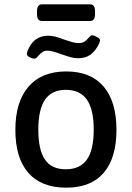

<svg xmlns="http://www.w3.org/2000/svg" viewBox="-20 -860 609 887"><path d="M51 -260Q51 -390 112 -460Q173 -530 286 -530Q399 -530 458.5 -460.5Q518 -391 518 -260Q518 -130 459 -61.5Q400 7 286 7Q171 7 111 -61.5Q51 -130 51 -260ZM413 -261Q413 -354 381.5 -399.5Q350 -445 284 -445Q219 -445 188 -399.5Q157 -354 157 -261Q157 -168 187.5 -123Q218 -78 284 -78Q350 -78 381.5 -123Q413 -168 413 -261ZM104 -611Q104 -619 108 -626Q135 -695 203 -695Q220 -695 237 -690.5Q254 -686 277 -677Q294 -671 311.5 -666Q329 -661 343 -661Q360 -661 370 -667.5Q380 -674 389 -685Q391 -687 395.5 -692Q400 -697 406 -697Q414 -697 428 -689Q442 -681 442 -674Q442 -667 437 -657Q421 -624 398 -607.5Q375 -591 341 -591Q324 -591 307.5 -595.5Q291 -600 262 -610Q218 -626 201 -626Q186 -626 177 -620Q168 -614 157 -602Q153 -597 148.5 -593Q144 -589 139 -589Q130 -589 117 -595.5Q104 -602 104 -611ZM151 -796V-807Q151 -824 156.5 -832Q162 -840 174 -840H396Q408 -840 413.5 -832Q419 -824 419 -807V-796Q419 -779 413.5 -771Q408 -763 396 -763H174Q162 -763 156.5 -771Q151 -779 151 -796Z"/></svg>

Font: Asap-Medium
Style: Regular
Weight: 500
Designer: Pablo Cosgaya
Foundry: Omnibus-Type
Version: Version 2.000; ttfautohint (v1.8)